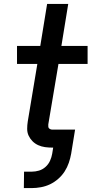

<svg xmlns="http://www.w3.org/2000/svg" viewBox="-20 -755 490 982"><path d="M102 207 103 123H142Q161 123 179.5 117.5Q198 112 213 98.5Q228 85 236 67Q244 49 247 31L252 0H248Q229 0 210.5 -2.5Q192 -5 175.5 -12.5Q159 -20 146.5 -32.5Q134 -45 126.5 -61Q119 -77 119 -96Q119 -115 122 -134L171 -428H67V-520H186L221 -735H329L294 -520H428V-428H279L227 -119Q227 -114 227 -108.5Q227 -103 230 -99.5Q233 -96 238 -94Q243 -92 248 -92H364L344 31Q340 54 332 77.5Q324 101 310.5 122Q297 143 277.5 160Q258 177 236 187.5Q214 198 189.5 202.5Q165 207 142 207Z"/></svg>

Font: Iosevka Etoile Semibold
Style: Italic
Weight: 600
Italic angle: -9°
Designer: Belleve Invis
Foundry: Belleve Invis
Version: Version 22.1.2; ttfautohint (v1.8.4)